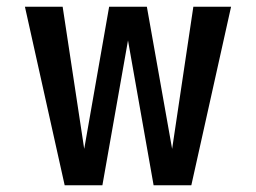

<svg xmlns="http://www.w3.org/2000/svg" viewBox="-20 -550 760 570"><path d="M172 0H284L360 -430L436 0H548L666 -530H554L491 -108L416 -530H304L230 -108L166 -530H54Z"/></svg>

Font: Iosevka Sparkle Semibold
Style: Regular
Weight: 600
Designer: Belleve Invis
Foundry: Belleve Invis
Version: Version 4.5.0; ttfautohint (v1.8.3)